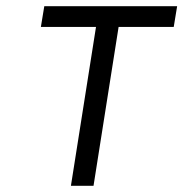

<svg xmlns="http://www.w3.org/2000/svg" viewBox="-20 -600 592 620"><path d="M112 -513H290L209 0H282L363 -513H541L552 -580H123Z"/></svg>

Font: Charger Pro
Style: ExtObl
Weight: 400
Designer: Jasper
Foundry: Cannot Into Space Fonts
Version: Version 1.09